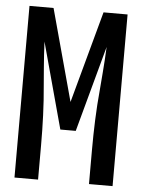

<svg xmlns="http://www.w3.org/2000/svg" viewBox="-53 -777 605 819"><g transform="rotate(5 250.0 -367.5)"><path d="M40 0V-735H143L250 -342L357 -735H460V0H359V-147Q359 -211 361.5 -275.5Q364 -340 370 -404L376 -478Q378 -505 380 -533Q382 -561 383 -589L283 -221H217L117 -589Q118 -561 120 -533Q122 -505 124 -478L130 -404Q136 -340 138.5 -275.5Q141 -211 141 -147V0Z"/></g></svg>

Font: Iosevka Term Semibold
Style: Regular
Weight: 600
Monospace: yes
Designer: Belleve Invis
Foundry: Belleve Invis
Version: Version 31.4.0